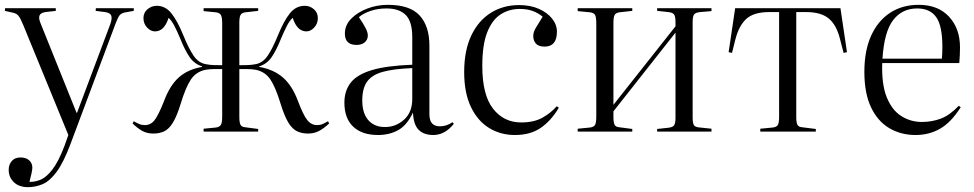

<svg xmlns="http://www.w3.org/2000/svg" viewBox="-20 -545 4035 795"><path d="M96 230Q59 230 37.5 209.5Q16 189 16 158Q16 137 28.5 122Q41 107 65 107Q88 107 101 119Q114 131 114 150Q113 167 102 208Q123 209 147 199.5Q171 190 196.5 157.5Q222 125 247 59L263 14L76 -442Q65 -469 56.5 -479.5Q48 -490 31 -493L0 -500L1 -511H211V-500L168 -495Q148 -492 143.5 -480.5Q139 -469 149 -446L297 -78H299L437 -446Q445 -469 440.5 -480.5Q436 -492 415 -495L376 -500L377 -511H534V-500L500 -494Q483 -491 475.5 -482Q468 -473 458 -446L272 51Q243 128 214.5 166.5Q186 205 156.5 217.5Q127 230 96 230Z M615 8Q588 8 568 -3.5Q548 -15 529 -34L534 -43Q546 -36 556.5 -31.5Q567 -27 580 -27Q604 -27 620 -47.5Q636 -68 659 -126Q683 -191 720.5 -224.5Q758 -258 817 -268V-270Q785 -280 765.5 -308Q746 -336 726 -386Q713 -417 701.5 -439Q690 -461 678 -471Q660 -415 622 -415Q604 -415 589 -431Q574 -447 574 -470Q574 -493 591 -507Q608 -521 629 -521Q665 -521 690 -489.5Q715 -458 739 -399Q761 -345 781.5 -314.5Q802 -284 834 -279Q850 -276 864.5 -275.5Q879 -275 900 -275V-448Q900 -474 894.5 -483Q889 -492 874 -494L823 -499V-511H1049V-500L996 -494Q981 -492 976 -483Q971 -474 971 -451V-275Q991 -275 1005.5 -275.5Q1020 -276 1037 -279Q1068 -284 1088.5 -314.5Q1109 -345 1131 -399Q1155 -458 1180 -489.5Q1205 -521 1242 -521Q1263 -521 1279.5 -507Q1296 -493 1296 -470Q1296 -447 1281 -431Q1266 -415 1249 -415Q1210 -415 1192 -471Q1180 -461 1168.5 -439Q1157 -417 1144 -386Q1124 -336 1104.5 -308Q1085 -280 1053 -270V-268Q1112 -258 1151 -224.5Q1190 -191 1214 -126Q1236 -68 1252.5 -47.5Q1269 -27 1293 -27Q1306 -27 1316 -31.5Q1326 -36 1338 -43L1343 -34Q1323 -15 1302.5 -3.5Q1282 8 1255 8Q1231 8 1211 -1Q1191 -10 1174.5 -36.5Q1158 -63 1142 -115Q1121 -184 1099.5 -216Q1078 -248 1039 -256Q1021 -259 1005 -259Q989 -259 971 -259V-61Q971 -37 976 -28Q981 -19 996 -18L1049 -11V0H823V-12L874 -17Q889 -19 894.5 -28Q900 -37 900 -63V-259Q882 -259 865.5 -259Q849 -259 831 -256Q792 -248 770.5 -216Q749 -184 728 -115Q712 -63 695.5 -36.5Q679 -10 659.5 -1Q640 8 615 8Z M1545 14Q1479 14 1442.5 -20.5Q1406 -55 1406 -120Q1406 -169 1432 -202.5Q1458 -236 1519 -254.5Q1580 -273 1687 -277V-391Q1687 -456 1660 -483Q1633 -510 1580 -510Q1545 -510 1515 -500Q1485 -490 1466 -474Q1487 -443 1495 -426.5Q1503 -410 1503 -398Q1503 -381 1490.5 -370Q1478 -359 1456 -359Q1408 -359 1408 -406Q1408 -441 1434 -467.5Q1460 -494 1500.5 -509.5Q1541 -525 1586 -525Q1677 -525 1717.5 -481Q1758 -437 1758 -356V-73Q1758 -45 1769.5 -33.5Q1781 -22 1801 -22Q1816 -22 1829 -26.5Q1842 -31 1854 -39L1859 -32Q1822 14 1774 14Q1735 14 1713.5 -7.5Q1692 -29 1690 -79Q1665 -26 1628.5 -6Q1592 14 1545 14ZM1574 -19Q1619 -19 1653 -49.5Q1687 -80 1687 -135V-263Q1610 -260 1565 -247.5Q1520 -235 1500 -207Q1480 -179 1480 -129Q1480 -76 1505 -47.5Q1530 -19 1574 -19Z M2112 14Q2052 14 2004.5 -15.5Q1957 -45 1929.5 -103Q1902 -161 1902 -247Q1902 -336 1931.5 -398Q1961 -460 2012.5 -492Q2064 -524 2129 -524Q2176 -524 2211 -508.5Q2246 -493 2266 -468Q2286 -443 2286 -414Q2286 -352 2235 -352Q2210 -352 2199 -364.5Q2188 -377 2188 -396Q2188 -412 2198.5 -429.5Q2209 -447 2227 -476Q2207 -492 2184.5 -500Q2162 -508 2132 -508Q2088 -508 2053 -485.5Q2018 -463 1997.5 -411.5Q1977 -360 1977 -272Q1977 -152 2021.5 -95Q2066 -38 2138 -38Q2192 -38 2227.5 -58.5Q2263 -79 2285 -105L2294 -99Q2262 -45 2219 -15.5Q2176 14 2112 14Z M2372 0V-12L2423 -17Q2439 -19 2444 -28Q2449 -37 2449 -63V-448Q2449 -474 2444 -483Q2439 -492 2423 -494L2372 -499V-511H2598V-500L2545 -494Q2530 -492 2525 -483Q2520 -474 2520 -451V-111L2777 -436V-453Q2777 -476 2771.5 -484.5Q2766 -493 2747 -495L2701 -500V-511H2926V-499L2879 -495Q2859 -493 2853.5 -484.5Q2848 -476 2848 -454V-58Q2848 -35 2853.5 -26.5Q2859 -18 2879 -17L2926 -12V0H2701V-11L2747 -16Q2766 -18 2771.5 -26.5Q2777 -35 2777 -58V-410L2520 -84V-61Q2520 -37 2525 -28Q2530 -19 2545 -18L2598 -11V0Z M3128 0V-12L3180 -17Q3196 -19 3201 -28Q3206 -37 3206 -63V-495H3165Q3102 -495 3071 -467.5Q3040 -440 3025 -382L3011 -326L2997 -329L3024 -511H3460L3487 -329L3473 -326L3458 -384Q3444 -441 3412 -468Q3380 -495 3318 -495H3277V-61Q3277 -37 3282 -28Q3287 -19 3302 -18L3358 -11V0Z M3771 14Q3710 14 3662 -14.5Q3614 -43 3586.5 -101Q3559 -159 3559 -248Q3559 -335 3587 -397Q3615 -459 3665.5 -492Q3716 -525 3784 -525Q3864 -525 3909.5 -476Q3955 -427 3955 -349Q3955 -317 3952 -284H3633Q3630 -195 3652 -141.5Q3674 -88 3712.5 -64Q3751 -40 3797 -40Q3839 -40 3876 -54Q3913 -68 3950 -107L3958 -101Q3918 -38 3872.5 -12Q3827 14 3771 14ZM3634 -302H3880Q3881 -314 3881.5 -326Q3882 -338 3882 -351Q3882 -438 3856.5 -474Q3831 -510 3778 -510Q3715 -510 3678 -461.5Q3641 -413 3634 -302Z"/></svg>

Font: Literata 72pt Light
Style: Regular
Weight: 300
Designer: Latin by Veronika Burian and Jose Scaglione. Greek by Irene Vlachou. Cyrillic by Vera Evstafieva.
Foundry: TypeTogether
Version: Version 3.002